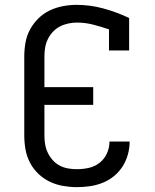

<svg xmlns="http://www.w3.org/2000/svg" viewBox="-20 -763 640 791"><path d="M297 8Q269 8 240 3Q211 -2 185 -14.5Q159 -27 138 -47Q117 -67 103.5 -93Q90 -119 85 -147.5Q80 -176 80 -205V-530Q80 -559 85 -587.5Q90 -616 103.5 -641Q117 -666 137.5 -686.5Q158 -707 184 -719.5Q210 -732 238.5 -737.5Q267 -743 295 -743Q352 -743 406.5 -728Q461 -713 512 -689V-555H429V-642Q397 -653 364 -661.5Q331 -670 297 -670Q279 -670 260.5 -666Q242 -662 226 -653.5Q210 -645 197.5 -631.5Q185 -618 177 -601.5Q169 -585 166 -567Q163 -549 163 -530V-404H364V-331H163V-205Q163 -186 166 -168Q169 -150 177 -133.5Q185 -117 197.5 -103Q210 -89 226.5 -80.5Q243 -72 261 -69Q279 -66 297 -66Q322 -66 346.5 -71.5Q371 -77 390.5 -92.5Q410 -108 420.5 -131Q431 -154 431 -179V-180H514V-178Q514 -152 506.5 -125.5Q499 -99 484.5 -76.5Q470 -54 449 -37Q428 -20 403 -10Q378 0 351 4Q324 8 297 8Z"/></svg>

Font: Nova
Style: Regular
Weight: 400
Monospace: yes
Designer: Belleve Invis
Foundry: Belleve Invis
Version: Version 24.1.4; ttfautohint (v1.8.4)